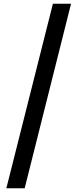

<svg xmlns="http://www.w3.org/2000/svg" viewBox="-20 -826 427 1027"><path d="M14 181 263 -806H360L112 181Z"/></svg>

Font: Source Han Sans
Style: Bold
Weight: 700
Designer: Ryoko NISHIZUKA Ë•øÂ°öÊ∂ºÂ≠ê (kana, bopomofo & ideographs); Paul D. Hunt (Latin, Greek & Cyrillic); Sandoll Communicatio
Foundry: Adobe
Version: Version 2.004;hotconv 1.0.118;makeotfexe 2.5.65603